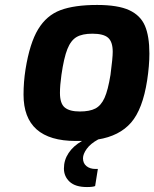

<svg xmlns="http://www.w3.org/2000/svg" viewBox="-20 -563 623 775"><path d="M583 -347Q583 -298 574 -239Q556 -122 509 -68Q462 -14 375 0H376Q345 17 330 38Q315 59 315 76Q315 96 329 107.5Q343 119 366 119H375L364 188Q355 192 331 192Q284 192 261 170.5Q238 149 238 117Q238 83 257 54.5Q276 26 311 6H286Q75 6 75 -181Q75 -232 83 -283Q100 -389 134 -445Q168 -501 224 -522Q280 -543 372 -543Q456 -543 501.5 -522Q547 -501 565 -459Q583 -417 583 -347ZM435 -354Q435 -394 416.5 -410.5Q398 -427 353 -427Q312 -427 289 -413.5Q266 -400 252 -365Q238 -330 228 -261Q222 -218 222 -188Q222 -145 241.5 -129Q261 -113 302 -113Q342 -113 365 -125Q388 -137 402 -168Q416 -199 426 -261Q435 -329 435 -354Z"/></svg>

Font: Exo
Style: Bold Italic
Weight: 700
Italic angle: -9°
Designer: Natanael Gama
Foundry: Natanael Gama
Version: Version 1.500; ttfautohint (v1.6)